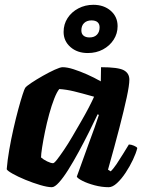

<svg xmlns="http://www.w3.org/2000/svg" viewBox="-20 -780 593 800"><path d="M196 0Q178 0 147.5 -9Q117 -18 85.5 -31Q54 -44 32 -56.5Q10 -69 8 -75Q11 -112 18.5 -155.5Q26 -199 36 -243Q46 -287 56 -324Q66 -361 74 -385.5Q82 -410 85 -414Q90 -421 111 -435Q132 -449 158.5 -464Q185 -479 208 -489.5Q231 -500 241 -500Q260 -500 286.5 -491.5Q313 -483 342.5 -470Q372 -457 400 -441L401 -500Q472 -500 495.5 -487.5Q519 -475 519 -448Q519 -425 508 -374Q497 -323 477.5 -247.5Q458 -172 430 -73L441 -66Q452 -76 465.5 -96Q479 -116 493 -139Q507 -162 517 -178Q526 -178 538 -173Q550 -168 552 -163Q547 -142 534 -114.5Q521 -87 503.5 -60.5Q486 -34 467.5 -17Q449 0 433 0Q404 0 374 -8Q344 -16 323.5 -26.5Q303 -37 300 -44L348 -177Q355 -196 361 -212.5Q367 -229 374.5 -249.5Q382 -270 392 -301L387 -304Q371 -270 350.5 -229Q330 -188 308 -147.5Q286 -107 265 -73.5Q244 -40 226 -20Q208 0 196 0ZM201 -100Q206 -100 218 -115.5Q230 -131 247 -156Q264 -181 282 -212Q300 -243 318 -274Q336 -305 350 -332Q364 -359 372 -377Q319 -392 288 -399.5Q257 -407 227 -409Q217 -397 206 -369Q195 -341 185 -304.5Q175 -268 167.5 -231.5Q160 -195 155.5 -166Q151 -137 151 -124Q161 -115 176.5 -107.5Q192 -100 201 -100ZM346 -559Q302 -559 273.5 -584Q245 -609 245 -647Q245 -679 261.5 -704.5Q278 -730 306.5 -745Q335 -760 369 -760Q413 -760 441.5 -735Q470 -710 470 -671Q470 -640 453.5 -614.5Q437 -589 409 -574Q381 -559 346 -559ZM353 -624Q373 -624 384 -635.5Q395 -647 395 -666Q395 -680 386.5 -687.5Q378 -695 361 -695Q342 -695 330.5 -684Q319 -673 319 -653Q319 -639 328 -631.5Q337 -624 353 -624Z"/></svg>

Font: Texturina 12pt Black
Style: Italic
Weight: 900
Italic angle: -11°
Designer: Guillermo Torres Carreño
Foundry: Omnibus-Type
Version: Version 1.002